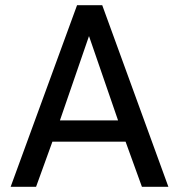

<svg xmlns="http://www.w3.org/2000/svg" viewBox="-20 -720 690 740"><path d="M277 -700H374L629 0H527L464 -174H182L119 0H21ZM435 -256 323 -581 211 -256Z"/></svg>

Font: Golos UI VF
Style: Regular
Weight: 400
Designer: A.Korolkova, Vitaly Kuzmin
Foundry: ParaType Ltd
Version: Version 2.000